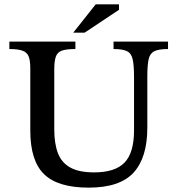

<svg xmlns="http://www.w3.org/2000/svg" viewBox="-20 -848 807 881"><path d="M387 13Q246 13 182.5 -48.5Q119 -110 119 -249V-535Q119 -570 111.5 -589Q104 -608 83 -615.5Q62 -623 23 -623V-657H326V-623Q284 -623 263.5 -615.5Q243 -608 236 -587.5Q229 -567 229 -530V-255Q229 -190 245.5 -146Q262 -102 302 -79.5Q342 -57 412 -57Q508 -57 551.5 -102Q595 -147 595 -250V-495Q595 -547 589 -575Q583 -603 563 -613Q543 -623 501 -623V-657H751V-623Q708 -623 688 -613Q668 -603 662 -576Q656 -549 656 -498V-262Q656 -125 593 -56Q530 13 387 13ZM368 -698H316L419 -828H526V-803Z"/></svg>

Font: STIX Two Text Medium
Style: Regular
Weight: 500
Designer: Ross Mills, John Hudson & Paul Hanslow, Tiro Typeworks Ltd; with prior portions MicroPress Inc., and Coen Hoffman.
Foundry: Tiro Typeworks Ltd
Version: Version 2.13 b171